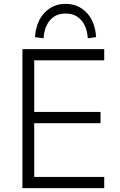

<svg xmlns="http://www.w3.org/2000/svg" viewBox="-20 -973 619 993"><path d="M96 0V-719H519V-661H157V-394H500V-336H157V-58H519V0ZM205 -775 161 -781Q167 -862 210.5 -907.5Q254 -953 319 -953Q385 -953 428.5 -907Q472 -861 477 -781L434 -775Q430 -835 400 -869Q370 -903 319 -903Q269 -903 239.5 -869.5Q210 -836 205 -775Z"/></svg>

Font: Nunitoga
Style: Light
Weight: 300
Designer: Vernon Adams
Foundry: Vernon Adams
Version: Version 1.0